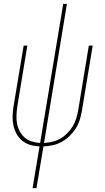

<svg xmlns="http://www.w3.org/2000/svg" viewBox="-20 -755 540 990"><path d="M148 215 184 0Q159 -1 135.5 -8Q112 -15 94 -30Q76 -45 65 -65.5Q54 -86 49 -109.5Q44 -133 45 -158Q46 -183 50 -208L102 -520H121L69 -205Q66 -183 65 -160.5Q64 -138 68 -117Q72 -96 82 -77.5Q92 -59 107.5 -45.5Q123 -32 144 -25.5Q165 -19 187 -18L306 -735H325L207 -18Q228 -19 249.5 -24Q271 -29 290.5 -40Q310 -51 326.5 -67.5Q343 -84 354.5 -103Q366 -122 372.5 -143Q379 -164 383 -185L438 -520H458L402 -182Q398 -158 390.5 -135Q383 -112 369.5 -91Q356 -70 337.5 -52.5Q319 -35 297 -23Q275 -11 251 -6Q227 -1 204 0L168 215Z"/></svg>

Font: Iosevka SS04 Thin
Style: Italic
Weight: 100
Italic angle: -9°
Monospace: yes
Designer: Belleve Invis
Foundry: Belleve Invis
Version: Version 19.0.0; ttfautohint (v1.8.4)